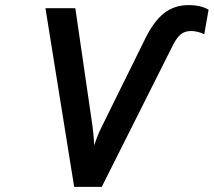

<svg xmlns="http://www.w3.org/2000/svg" viewBox="-20 -732 837 752"><path d="M270.5 0 158 -700H275L342 -240Q343.5 -228 345.2 -212.5Q347 -197 347.8 -183.2Q348.5 -169.5 348.5 -162.5Q352.5 -174 360.2 -194.5Q368 -215 378 -234.5L549 -581Q582.5 -649 622.8 -680.5Q663 -712 718.5 -712Q766.5 -712 797 -694L780 -598Q753.5 -610.5 728 -610.5Q704.5 -610.5 688.8 -598.2Q673 -586 657.5 -555.5L378.5 0Z"/></svg>

Font: Overpass SemiBold
Style: Italic
Weight: 600
Italic angle: -10°
Designer: Delve Withrington, Dave Bailey, Thomas Jockin
Foundry: Delve Fonts LLC
Version: Version 4.000